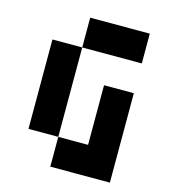

<svg xmlns="http://www.w3.org/2000/svg" viewBox="-104 -768 754 851"><g transform="rotate(15 273.5 -342.0)"><path d="M205.1 -546.9V-683.6H478.5V-546.9ZM341.8 -410.2H478.5V0H205.1V-136.7H341.8ZM68.4 -546.9H205.1V-136.7H68.4Z"/></g></svg>

Font: DatCub
Style: Bold
Weight: 700
Designer: GGBot
Version: 1.00